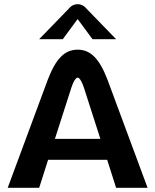

<svg xmlns="http://www.w3.org/2000/svg" viewBox="-20 -895 740 915"><path d="M350 -804.2 420.8 -708.3H533.3L391.7 -854.2C391.7 -854.2 377.5 -875 350 -875C322.5 -875 308.3 -854.2 308.3 -854.2L166.7 -708.3H279.2ZM350 -658.3C290 -658.3 247.5 -618.3 208.3 -516.7L16.7 0H166.7L209.2 -133.3H490.8L533.3 0H683.3L491.7 -516.7C452.5 -618.3 410 -658.3 350 -658.3ZM458.3 -233.3H241.7L316.7 -466.7C316.7 -466.7 333.3 -525 350 -525C366.7 -525 383.3 -466.7 383.3 -466.7Z"/></svg>

Font: BoonHome
Style: Bold
Weight: 700
Designer: Sungsit Sawaiwan
Foundry: Sungsit Sawaiwan
Version: Version 0.2